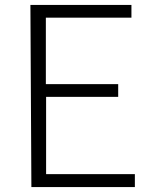

<svg xmlns="http://www.w3.org/2000/svg" viewBox="-20 -753 624 783"><path d="M108 10H530V-43H168V-358H462V-410H167V-681H516V-733H104Z"/></svg>

Font: GenEiGothic-pro-Light
Style: Regular
Weight: 300
Designer: Ryoko NISHIZUKA (kana & ideographs); Paul D. Hunt (Latin, Greek & Cyrillic); Wenlong ZHANG (bopomofo); Sandoll Communica
Foundry: Adobe Systems Incorporated; o_tamon
Version: Version 1.000.140830